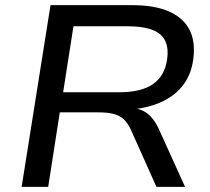

<svg xmlns="http://www.w3.org/2000/svg" viewBox="-20 -725 813 745"><path d="M64 0 176 -705H493Q579 -705 634.5 -681Q690 -657 714.5 -611Q739 -565 730 -496Q722 -434 688 -391.5Q654 -349 597.5 -325.5Q541 -302 467 -299L470 -307L490 -306Q527 -304 552.5 -284Q578 -264 596 -225L698 0H587L489 -219Q477 -246 461.5 -261Q446 -276 422.5 -282.5Q399 -289 362 -289H212L167 0ZM225 -367H442Q530 -367 575.5 -400Q621 -433 629 -499Q637 -563 600 -593Q563 -623 476 -623H265Z"/></svg>

Font: Nunito Sans 10pt SemiExpanded Medium
Style: Italic
Weight: 500
Width: 6
Italic angle: -9°
Designer: Vernon Adams
Foundry: Vernon Adams
Version: Version 3.101;gftools[0.9.27]